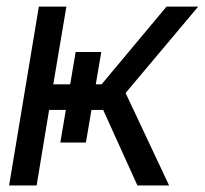

<svg xmlns="http://www.w3.org/2000/svg" viewBox="-20 -566 625 586"><path d="M7.8 0 98.6 -545.9H182.6L142.6 -308.6H290L488.3 -545.9H585L363.3 -282.2L496.1 0H399.4L294.9 -230.5H129.9L91.8 0ZM210.9 -407.2H289.1L242.2 -130.9H164.1Z"/></svg>

Font: Inter Tight
Style: Italic
Weight: 400
Italic angle: -9.39999°
Designer: Rasmus Andersson
Foundry: rsms
Version: Version 3.002